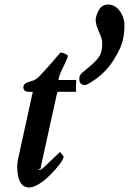

<svg xmlns="http://www.w3.org/2000/svg" viewBox="-20 -798 569 847"><path d="M105 -393H125L124 -390L59 -93C57 -82 56 -73 56 -66V-58C57 0 75 29 109 29C134 28 164 10 200 -25C237 -62 258 -90 261 -107L245 -128L183 -69C170 -56 161 -49 157 -49C153 -49 150 -49 149 -50V-51L159 -54C160 -59 161 -68 164 -80L231 -384C232 -390 234 -393 237 -393H315L316 -445H238V-447C244 -483 271 -518 280 -552C273 -559 262 -564 248 -567C243 -562 233 -551 219 -534C205 -517 184 -494 156 -464C145 -452 133 -444 121 -441C104 -435 84 -433 83 -413C83 -401 91 -393 105 -393ZM458 -778C439 -778 425 -770 416 -753C407 -736 402 -722 402 -709C402 -696 407 -680 416 -659C426 -638 431 -621 431 -608C431 -559 419 -544 383 -511L346 -480C335 -472 330 -463 330 -453C329 -433 337 -423 354 -423C357 -423 359 -424 362 -425H364C415 -453 454 -489 481 -533C494 -554 502 -569 506 -578C519 -604 529 -639 529 -686C529 -730 500 -778 458 -778Z"/></svg>

Font: fbb
Style: Bold Italic
Weight: 700
Italic angle: -12°
Designer: David J. Perry, Michael Sharpe
Version: Version 0.991